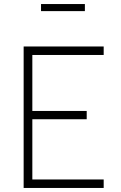

<svg xmlns="http://www.w3.org/2000/svg" viewBox="-20 -930 598 950"><path d="M183 -910H400V-875H183ZM97 -700H493V-658H140V-381H409V-340H140V-42H493V0H97Z"/></svg>

Font: Haskoy ExtraLight
Style: Regular
Weight: 200
Designer: Ertekin Erdin
Foundry: Ertekin Erdin
Version: Version 2.000; ttfautohint (v1.8.4.7-5d5b)